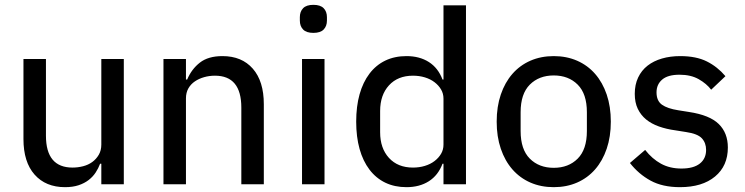

<svg xmlns="http://www.w3.org/2000/svg" viewBox="-20 -762 3081 794"><path d="M399 -85H394Q387 -66 375.5 -48.5Q364 -31 346.5 -17.5Q329 -4 305 4Q281 12 249 12Q169 12 123 -40Q77 -92 77 -187V-518H170V-201Q170 -69 280 -69Q302 -69 323.5 -74.5Q345 -80 361.5 -92Q378 -104 388.5 -122Q399 -140 399 -164V-518H492V0H399Z M656 0V-518H749V-433H754Q772 -476 806.5 -503Q841 -530 900 -530Q980 -530 1025.5 -478Q1071 -426 1071 -331V0H978V-317Q978 -449 869 -449Q846 -449 824.5 -443Q803 -437 786 -425.5Q769 -414 759 -396.5Q749 -379 749 -355V0Z M1276 -626Q1247 -626 1233.5 -640Q1220 -654 1220 -677V-691Q1220 -714 1233.5 -728Q1247 -742 1276 -742Q1305 -742 1318.5 -728Q1332 -714 1332 -691V-677Q1332 -654 1318.5 -640Q1305 -626 1276 -626ZM1229 -518H1322V0H1229Z M1814 -85H1810Q1792 -37 1753.5 -12.5Q1715 12 1661 12Q1612 12 1573.5 -6.5Q1535 -25 1508 -60.5Q1481 -96 1467 -146Q1453 -196 1453 -259Q1453 -322 1467 -372Q1481 -422 1508 -457.5Q1535 -493 1573.5 -511.5Q1612 -530 1661 -530Q1715 -530 1753.5 -505.5Q1792 -481 1810 -433H1814V-740H1907V0H1814ZM1688 -69Q1714 -69 1737 -76Q1760 -83 1777 -96Q1794 -109 1804 -126Q1814 -143 1814 -164V-354Q1814 -375 1804 -392Q1794 -409 1777 -422Q1760 -435 1737 -442Q1714 -449 1688 -449Q1625 -449 1588.5 -409Q1552 -369 1552 -303V-215Q1552 -149 1588.5 -109Q1625 -69 1688 -69Z M2270 12Q2217 12 2173.5 -7Q2130 -26 2099 -61.5Q2068 -97 2051 -147Q2034 -197 2034 -259Q2034 -321 2051 -371Q2068 -421 2099 -456.5Q2130 -492 2173.5 -511Q2217 -530 2270 -530Q2323 -530 2366.5 -511Q2410 -492 2441 -456.5Q2472 -421 2489 -371Q2506 -321 2506 -259Q2506 -197 2489 -147Q2472 -97 2441 -61.5Q2410 -26 2366.5 -7Q2323 12 2270 12ZM2270 -68Q2331 -68 2369 -106Q2407 -144 2407 -220V-298Q2407 -374 2369 -412Q2331 -450 2270 -450Q2209 -450 2171 -412Q2133 -374 2133 -298V-220Q2133 -144 2171 -106Q2209 -68 2270 -68Z M2792 12Q2720 12 2670.5 -15Q2621 -42 2585 -88L2648 -142Q2677 -105 2713.5 -85Q2750 -65 2798 -65Q2848 -65 2874 -85.5Q2900 -106 2900 -142Q2900 -171 2882.5 -190Q2865 -209 2817 -216L2773 -223Q2736 -228 2705 -239Q2674 -250 2652 -268Q2630 -286 2617.5 -312Q2605 -338 2605 -374Q2605 -412 2619 -441.5Q2633 -471 2658 -490.5Q2683 -510 2717.5 -520Q2752 -530 2793 -530Q2859 -530 2903 -508Q2947 -486 2980 -447L2921 -391Q2902 -416 2869.5 -434.5Q2837 -453 2790 -453Q2742 -453 2718.5 -433Q2695 -413 2695 -380Q2695 -345 2717.5 -329Q2740 -313 2785 -306L2829 -299Q2915 -286 2952.5 -249Q2990 -212 2990 -152Q2990 -76 2937 -32Q2884 12 2792 12Z"/></svg>

Font: IBM Plex Sans Arabic Text
Style: Regular
Weight: 450
Designer: Mike Abbink, Paul van der Laan, Pieter van Rosmalen, Wael Morcos, Khajak Apelian
Foundry: Bold Monday
Version: Version 1.2